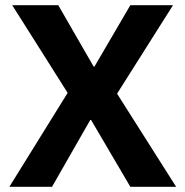

<svg xmlns="http://www.w3.org/2000/svg" viewBox="-20 -718 713 738"><path d="M16 0ZM657 0H481L330 -257H327L180 0H16L240 -361L27 -698H204L340 -462H343L481 -698H645L430 -358Z"/></svg>

Font: Aneliza ExtraBold
Style: Regular
Weight: 800
Designer: Mike Abbink, Paul van der Laan, Pieter van Rosmalen
Foundry: Bold Monday
Version: Version 3.001;September 8, 2019;FontCreator 11.5.0.2425 64-b